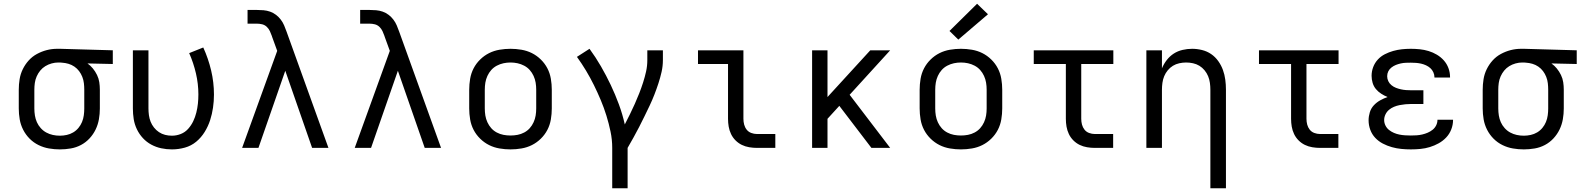

<svg xmlns="http://www.w3.org/2000/svg" viewBox="-20 -788 8440 1023"><path d="M299 8Q270 8 241 3Q212 -2 185.5 -15Q159 -28 138 -49Q117 -70 103.5 -96.5Q90 -123 85 -152Q80 -181 80 -210V-310Q80 -338 84.5 -366Q89 -394 101.5 -419.5Q114 -445 133 -466Q152 -487 177 -500.5Q202 -514 229 -521Q256 -528 285 -528Q288 -528 292 -528Q296 -528 300 -528L581 -520V-447L446 -450Q462 -439 475 -423Q488 -407 497 -388.5Q506 -370 509 -350Q512 -330 512 -310V-210Q512 -181 507 -152.5Q502 -124 489.5 -98Q477 -72 457 -50.5Q437 -29 411.5 -15.5Q386 -2 357 3Q328 8 299 8ZM299 -65Q317 -65 335.5 -69Q354 -73 370 -82.5Q386 -92 398 -106.5Q410 -121 417 -138Q424 -155 426.5 -173.5Q429 -192 429 -210V-310Q429 -327 427 -344.5Q425 -362 418.5 -378.5Q412 -395 401.5 -409Q391 -423 376.5 -433Q362 -443 345 -448Q328 -453 311 -454L300 -455Q298 -455 295.5 -455Q293 -455 291 -455Q273 -455 255 -450Q237 -445 221.5 -435.5Q206 -426 194.5 -412Q183 -398 175.5 -381Q168 -364 165.5 -346Q163 -328 163 -310V-210Q163 -191 166 -172.5Q169 -154 176.5 -137Q184 -120 197 -105.5Q210 -91 226.5 -82Q243 -73 261.5 -69Q280 -65 299 -65Z M896 8Q867 8 839 2Q811 -4 786 -17.5Q761 -31 741.5 -52Q722 -73 709.5 -99Q697 -125 692.5 -153Q688 -181 688 -210V-520H771V-210Q771 -192 773.5 -174Q776 -156 782.5 -139.5Q789 -123 800.5 -108.5Q812 -94 827 -84Q842 -74 859.5 -69.5Q877 -65 896 -65Q920 -65 943 -74Q966 -83 982.5 -101.5Q999 -120 1009.5 -142Q1020 -164 1026 -188Q1032 -212 1034.5 -236Q1037 -260 1037 -285Q1037 -341 1024 -397Q1011 -453 988 -505L1063 -535Q1090 -476 1105 -412.5Q1120 -349 1120 -284Q1120 -249 1115 -214.5Q1110 -180 1099.5 -147.5Q1089 -115 1070.5 -85Q1052 -55 1025.5 -33Q999 -11 965 -1.5Q931 8 896 8Z M1270 0 1457 -517 1429 -594Q1429 -594 1429 -594Q1429 -594 1429 -595Q1424 -609 1418 -622Q1412 -635 1401.5 -645Q1391 -655 1377 -658.5Q1363 -662 1348 -662H1299V-735H1348Q1366 -735 1384 -733.5Q1402 -732 1419 -726Q1436 -720 1450.5 -709Q1465 -698 1476 -683.5Q1487 -669 1494 -652.5Q1501 -636 1507 -619L1730 0H1643L1500 -411L1357 0Z M1870 0 2057 -517 2029 -594Q2029 -594 2029 -594Q2029 -594 2029 -595Q2024 -609 2018 -622Q2012 -635 2001.5 -645Q1991 -655 1977 -658.5Q1963 -662 1948 -662H1899V-735H1948Q1966 -735 1984 -733.5Q2002 -732 2019 -726Q2036 -720 2050.5 -709Q2065 -698 2076 -683.5Q2087 -669 2094 -652.5Q2101 -636 2107 -619L2330 0H2243L2100 -411L1957 0Z M2700 8Q2671 8 2641.5 3Q2612 -2 2586 -15Q2560 -28 2538.5 -49Q2517 -70 2503.5 -96Q2490 -122 2485 -151.5Q2480 -181 2480 -210V-310Q2480 -339 2485 -368.5Q2490 -398 2503.5 -424Q2517 -450 2538.5 -471Q2560 -492 2586 -505Q2612 -518 2641.5 -523Q2671 -528 2700 -528Q2729 -528 2758.5 -523Q2788 -518 2814 -505Q2840 -492 2861.5 -471Q2883 -450 2896.5 -424Q2910 -398 2915 -368.5Q2920 -339 2920 -310V-210Q2920 -181 2915 -151.5Q2910 -122 2896.5 -96Q2883 -70 2861.5 -49Q2840 -28 2814 -15Q2788 -2 2758.5 3Q2729 8 2700 8ZM2700 -66Q2719 -66 2737.5 -69.5Q2756 -73 2773 -82Q2790 -91 2802.5 -105Q2815 -119 2823 -136.5Q2831 -154 2834 -172.5Q2837 -191 2837 -210V-310Q2837 -329 2834 -347.5Q2831 -366 2823 -383.5Q2815 -401 2802.5 -415Q2790 -429 2773 -438Q2756 -447 2737.5 -451Q2719 -455 2700 -455Q2681 -455 2662.5 -451Q2644 -447 2627 -438Q2610 -429 2597.5 -415Q2585 -401 2577 -383.5Q2569 -366 2566 -347.5Q2563 -329 2563 -310V-210Q2563 -191 2566 -172.5Q2569 -154 2577 -136.5Q2585 -119 2597.5 -105Q2610 -91 2627 -82Q2644 -73 2662.5 -69.5Q2681 -66 2700 -66Z M3242 215V0Q3242 -44 3233 -87Q3224 -130 3211 -172Q3198 -214 3181 -254.5Q3164 -295 3144.5 -334.5Q3125 -374 3102.5 -411.5Q3080 -449 3054 -485L3121 -528Q3154 -483 3182 -434.5Q3210 -386 3234 -335.5Q3258 -285 3277.5 -232Q3297 -179 3309 -125Q3323 -152 3336.5 -179.5Q3350 -207 3362.5 -235Q3375 -263 3386 -291Q3397 -319 3406.5 -348.5Q3416 -378 3422.5 -407.5Q3429 -437 3429 -468V-520H3512V-468Q3512 -436 3505 -405Q3498 -374 3488 -343.5Q3478 -313 3466.5 -283.5Q3455 -254 3441.5 -225.5Q3428 -197 3414 -168.5Q3400 -140 3385.5 -111.5Q3371 -83 3355.5 -55.5Q3340 -28 3324 0V215Z M4013 0Q3993 0 3972 -3.5Q3951 -7 3932.5 -16Q3914 -25 3899 -40Q3884 -55 3875 -74Q3866 -93 3862.5 -113.5Q3859 -134 3859 -155V-447H3699V-520H3941V-155Q3941 -139 3945 -124Q3949 -109 3958.5 -97Q3968 -85 3983 -79.5Q3998 -74 4013 -74H4111V0Z M4307 0V-520H4389V-271L4617 -520H4723L4507 -283L4723 0H4623L4452 -224L4389 -155V0Z M5100 8Q5071 8 5041.5 3Q5012 -2 4986 -15Q4960 -28 4938.5 -49Q4917 -70 4903.5 -96Q4890 -122 4885 -151.5Q4880 -181 4880 -210V-310Q4880 -339 4885 -368.5Q4890 -398 4903.5 -424Q4917 -450 4938.5 -471Q4960 -492 4986 -505Q5012 -518 5041.5 -523Q5071 -528 5100 -528Q5129 -528 5158.5 -523Q5188 -518 5214 -505Q5240 -492 5261.5 -471Q5283 -450 5296.5 -424Q5310 -398 5315 -368.5Q5320 -339 5320 -310V-210Q5320 -181 5315 -151.5Q5310 -122 5296.5 -96Q5283 -70 5261.5 -49Q5240 -28 5214 -15Q5188 -2 5158.5 3Q5129 8 5100 8ZM5100 -66Q5119 -66 5137.5 -69.5Q5156 -73 5173 -82Q5190 -91 5202.5 -105Q5215 -119 5223 -136.5Q5231 -154 5234 -172.5Q5237 -191 5237 -210V-310Q5237 -329 5234 -347.5Q5231 -366 5223 -383.5Q5215 -401 5202.5 -415Q5190 -429 5173 -438Q5156 -447 5137.5 -451Q5119 -455 5100 -455Q5081 -455 5062.5 -451Q5044 -447 5027 -438Q5010 -429 4997.5 -415Q4985 -401 4977 -383.5Q4969 -366 4966 -347.5Q4963 -329 4963 -310V-210Q4963 -191 4966 -172.5Q4969 -154 4977 -136.5Q4985 -119 4997.5 -105Q5010 -91 5027 -82Q5044 -73 5062.5 -69.5Q5081 -66 5100 -66ZM5086 -577 5039 -623 5186 -768 5244 -712Z M5813 0Q5793 0 5772 -3.5Q5751 -7 5732.5 -16Q5714 -25 5699 -40Q5684 -55 5675 -74Q5666 -93 5662.5 -113.5Q5659 -134 5659 -155V-447H5488V-520H5912V-447H5741V-155Q5741 -139 5745 -124Q5749 -109 5758.5 -97Q5768 -85 5783 -79.5Q5798 -74 5813 -74H5911V0Z M6429 215V-310Q6429 -328 6426.5 -346.5Q6424 -365 6417 -382Q6410 -399 6398 -413.5Q6386 -428 6370.5 -437.5Q6355 -447 6336.5 -451Q6318 -455 6300 -455Q6282 -455 6263.5 -451Q6245 -447 6229.5 -437.5Q6214 -428 6202 -413.5Q6190 -399 6183 -382Q6176 -365 6173.5 -346.5Q6171 -328 6171 -310V0H6088V-520H6171V-424Q6181 -448 6197 -468.5Q6213 -489 6234 -502.5Q6255 -516 6280.5 -522Q6306 -528 6332 -528Q6358 -528 6384.5 -521.5Q6411 -515 6433 -500Q6455 -485 6471 -462.5Q6487 -440 6496 -415Q6505 -390 6508.5 -363.5Q6512 -337 6512 -310V215Z M7013 0Q6993 0 6972 -3.5Q6951 -7 6932.5 -16Q6914 -25 6899 -40Q6884 -55 6875 -74Q6866 -93 6862.5 -113.5Q6859 -134 6859 -155V-447H6688V-520H7112V-447H6941V-155Q6941 -139 6945 -124Q6949 -109 6958.5 -97Q6968 -85 6983 -79.5Q6998 -74 7013 -74H7111V0Z M7497 8Q7472 8 7446.5 5.5Q7421 3 7396 -4Q7371 -11 7348 -23Q7325 -35 7307.5 -53.5Q7290 -72 7281 -96.5Q7272 -121 7272 -147Q7272 -168 7278.5 -189.5Q7285 -211 7300 -227Q7315 -243 7334 -253.5Q7353 -264 7373 -271Q7356 -278 7339.5 -288.5Q7323 -299 7311 -313.5Q7299 -328 7293.5 -346.5Q7288 -365 7288 -384Q7288 -408 7296.5 -430.5Q7305 -453 7321 -470.5Q7337 -488 7358.5 -499Q7380 -510 7403 -516.5Q7426 -523 7449.5 -525.5Q7473 -528 7497 -528Q7521 -528 7545 -525.5Q7569 -523 7592 -516Q7615 -509 7636 -496.5Q7657 -484 7673 -466Q7689 -448 7697.5 -425Q7706 -402 7706 -378Q7706 -377 7706 -376.5Q7706 -376 7706 -375H7623Q7623 -375 7623 -375.5Q7623 -376 7623 -376Q7623 -390 7617 -403Q7611 -416 7601 -425Q7591 -434 7578 -440Q7565 -446 7551.5 -449Q7538 -452 7524.5 -453Q7511 -454 7497 -454Q7484 -454 7470.5 -453.5Q7457 -453 7443.5 -450Q7430 -447 7417.5 -442Q7405 -437 7394 -428.5Q7383 -420 7377 -408Q7371 -396 7371 -382Q7371 -368 7377 -355.5Q7383 -343 7394 -334Q7405 -325 7418 -320Q7431 -315 7444.5 -312Q7458 -309 7472 -308Q7486 -307 7500 -307H7564V-234H7500Q7484 -234 7468.5 -232.5Q7453 -231 7437.5 -228Q7422 -225 7407.5 -219Q7393 -213 7381 -203Q7369 -193 7362 -178.5Q7355 -164 7355 -149Q7355 -148 7355 -148Q7355 -148 7355 -148Q7355 -133 7362 -119Q7369 -105 7381 -95.5Q7393 -86 7407 -80Q7421 -74 7436 -71Q7451 -68 7466.5 -67Q7482 -66 7497 -66Q7513 -66 7528 -67Q7543 -68 7558 -71.5Q7573 -75 7587 -81Q7601 -87 7613 -96.5Q7625 -106 7632 -120Q7639 -134 7639 -150Q7639 -150 7639 -150Q7639 -150 7639 -150H7722Q7722 -149 7722 -149Q7722 -149 7722 -148Q7722 -123 7712.5 -98.5Q7703 -74 7685.5 -55.5Q7668 -37 7645.5 -24.5Q7623 -12 7598.5 -4.5Q7574 3 7548.5 5.5Q7523 8 7497 8Z M8099 8Q8070 8 8041 3Q8012 -2 7985.5 -15Q7959 -28 7938 -49Q7917 -70 7903.5 -96.5Q7890 -123 7885 -152Q7880 -181 7880 -210V-310Q7880 -338 7884.5 -366Q7889 -394 7901.5 -419.5Q7914 -445 7933 -466Q7952 -487 7977 -500.5Q8002 -514 8029 -521Q8056 -528 8085 -528Q8088 -528 8092 -528Q8096 -528 8100 -528L8381 -520V-447L8246 -450Q8262 -439 8275 -423Q8288 -407 8297 -388.5Q8306 -370 8309 -350Q8312 -330 8312 -310V-210Q8312 -181 8307 -152.5Q8302 -124 8289.5 -98Q8277 -72 8257 -50.5Q8237 -29 8211.5 -15.5Q8186 -2 8157 3Q8128 8 8099 8ZM8099 -65Q8117 -65 8135.5 -69Q8154 -73 8170 -82.5Q8186 -92 8198 -106.5Q8210 -121 8217 -138Q8224 -155 8226.5 -173.5Q8229 -192 8229 -210V-310Q8229 -327 8227 -344.5Q8225 -362 8218.5 -378.5Q8212 -395 8201.5 -409Q8191 -423 8176.5 -433Q8162 -443 8145 -448Q8128 -453 8111 -454L8100 -455Q8098 -455 8095.5 -455Q8093 -455 8091 -455Q8073 -455 8055 -450Q8037 -445 8021.5 -435.5Q8006 -426 7994.5 -412Q7983 -398 7975.5 -381Q7968 -364 7965.5 -346Q7963 -328 7963 -310V-210Q7963 -191 7966 -172.5Q7969 -154 7976.5 -137Q7984 -120 7997 -105.5Q8010 -91 8026.5 -82Q8043 -73 8061.5 -69Q8080 -65 8099 -65Z"/></svg>

Font: Iosevka SS04 Extended
Style: Regular
Weight: 400
Width: 7
Monospace: yes
Designer: Belleve Invis
Foundry: Belleve Invis
Version: Version 19.0.0; ttfautohint (v1.8.4)